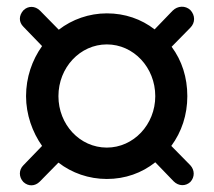

<svg xmlns="http://www.w3.org/2000/svg" viewBox="-20 -533 640 575"><path d="M50 12C65 26 85 25 99 11L155 -46C195 -15 246 3 300 3C355 3 405 -15 445 -47L500 10C515 25 536 25 550 12C564 -3 563 -24 550 -38L493 -96C524 -138 541 -189 541 -245C541 -301 525 -351 494 -393L550 -450C565 -465 565 -487 550 -503C535 -517 512 -516 497 -501L443 -445C403 -476 354 -493 300 -493C247 -493 196 -475 156 -444L100 -501C85 -516 64 -516 50 -502C36 -486 36 -467 50 -453L106 -395C76 -353 58 -301 58 -245C58 -190 77 -137 106 -96L50 -38C36 -24 36 -3 50 12ZM300 -91C219 -91 155 -160 155 -245C155 -331 220 -400 300 -400C380 -400 445 -331 445 -245C445 -160 380 -91 300 -91Z"/></svg>

Font: SN Pro Semibold
Style: Italic
Weight: 600
Italic angle: -9°
Designer: Tobias Whetton
Foundry: Supernotes
Version: Version 1.001;Glyphs 3.2 (3249)